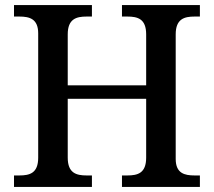

<svg xmlns="http://www.w3.org/2000/svg" viewBox="-20 -734 840 754"><path d="M35 0H341V-45H320C280 -45 246 -54 246 -115V-346H554V-115C554 -54 521 -45 480 -45H459V0H765V-45H744C705 -45 670 -53 670 -110V-599C670 -660 704 -669 744 -669H765V-714H459V-669H480C521 -669 554 -660 554 -599V-399H246V-599C246 -660 280 -669 320 -669H341V-714H35V-669H56C96 -669 130 -660 130 -603V-115C130 -54 97 -45 56 -45H35Z"/></svg>

Font: Noto Serif Thai Medium
Style: Regular
Weight: 500
Designer: Monotype Design Team
Foundry: Monotype Imaging Inc.
Version: Version 1.901;PS 001.901;hotconv 1.0.88;makeotf.lib2.5.64775